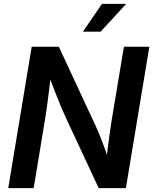

<svg xmlns="http://www.w3.org/2000/svg" viewBox="-20 -968 789 988"><path d="M22.5 0 143.1 -727.5H282.7L470.7 -323.7Q479.5 -304.7 491.5 -275.6Q503.4 -246.6 516.4 -211.4Q529.3 -176.3 540.5 -137.7L524.9 -120.1Q528.3 -155.8 533.4 -197.3Q538.6 -238.8 543.9 -276.6Q549.3 -314.5 552.7 -337.4L617.7 -727.5H748.5L627.9 0H487.8L318.4 -363.3Q306.6 -388.7 292.7 -421.6Q278.8 -454.6 262.5 -497.3Q246.1 -540 225.6 -593.8L244.6 -604.5Q238.3 -549.3 232.4 -502.4Q226.6 -455.6 221.7 -420.2Q216.8 -384.8 213.4 -363.8L153.3 0ZM406.7 -805.2 504.9 -948.2H629.4L498 -805.2Z"/></svg>

Font: Inter 24pt SemiBold
Style: Italic
Weight: 600
Italic angle: -9.3988°
Designer: Rasmus Andersson
Foundry: rsms
Version: Version 4.001;git-66647c0bb